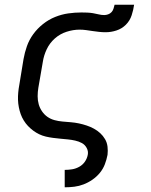

<svg xmlns="http://www.w3.org/2000/svg" viewBox="-20 -591 640 816"><path d="M255 205V131H256Q271 131 286.5 128.5Q302 126 316.5 118Q331 110 340.5 96.5Q350 83 353 67Q356 52 348.5 38Q341 24 328 17Q315 10 299.5 6.5Q284 3 268.5 1.5Q253 0 237 -1.5Q221 -3 205.5 -5Q190 -7 175 -10.5Q160 -14 146.5 -20.5Q133 -27 121 -36Q109 -45 99 -55.5Q89 -66 81 -79Q73 -92 68 -106Q63 -120 60 -135.5Q57 -151 56.5 -166.5Q56 -182 57.5 -198Q59 -214 62 -230L80 -340Q85 -368 94.5 -395Q104 -422 121.5 -446Q139 -470 163 -489Q187 -508 214.5 -519Q242 -530 270 -534Q298 -538 326 -538Q338 -538 350.5 -537.5Q363 -537 375 -535Q387 -533 399 -530Q411 -527 423 -527Q431 -527 439.5 -530Q448 -533 454 -539.5Q460 -546 462.5 -554.5Q465 -563 467 -571H550Q547 -549 539.5 -526Q532 -503 515 -486Q498 -469 475 -461.5Q452 -454 429 -454Q415 -454 401.5 -455.5Q388 -457 374 -459Q360 -461 346.5 -463Q333 -465 318 -465Q291 -465 263 -456Q235 -447 213 -427.5Q191 -408 178.5 -381.5Q166 -355 162 -328L143 -218Q140 -200 140 -182Q140 -164 144.5 -148Q149 -132 158.5 -118Q168 -104 181.5 -94.5Q195 -85 211.5 -80.5Q228 -76 245.5 -74.5Q263 -73 281 -71.5Q299 -70 315.5 -66.5Q332 -63 348.5 -57.5Q365 -52 379.5 -44Q394 -36 406 -25Q418 -14 426.5 0.5Q435 15 437 32.5Q439 50 437 67Q433 88 425.5 107.5Q418 127 404.5 143.5Q391 160 373 172.5Q355 185 335.5 192.5Q316 200 296 202.5Q276 205 256 205Z"/></svg>

Font: Iosevka Curly Extended Oblique
Style: Regular
Weight: 400
Width: 7
Italic angle: -9°
Monospace: yes
Designer: Belleve Invis
Foundry: Belleve Invis
Version: Version 11.1.0; ttfautohint (v1.8.3)